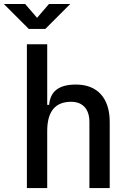

<svg xmlns="http://www.w3.org/2000/svg" viewBox="-55 -958 661 978"><path d="M400.4 0H503.9V-336.9C503.9 -458 441.4 -527.3 332 -527.3C245.1 -527.3 201.2 -493.2 195.3 -423.8H185.5V-732.4H82V0H185.5V-291C185.5 -390.6 226.6 -439.5 307.6 -439.5C366.2 -439.5 400.4 -402.3 400.4 -336.9ZM91.8 -810.5H175.8L302.7 -937.5H194.3L133.8 -867.2L73.2 -937.5H-35.2Z"/></svg>

Font: Cascadia Code PL
Style: Regular
Weight: 400
Monospace: yes
Designer: Aaron Bell
Foundry: Saja Typeworks
Version: Version 2404.023